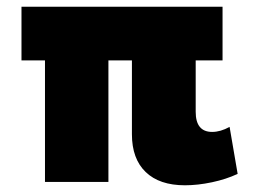

<svg xmlns="http://www.w3.org/2000/svg" viewBox="-20 -542 779 572"><path d="M531 10Q455 10 414 -29.5Q373 -69 373 -142V-362H303V0H114V-362H44V-522H643V-362H563V-209Q563 -149 612 -149Q637 -149 664 -164L688 -24Q654 -8 611.5 1Q569 10 531 10Z"/></svg>

Font: Raleway Black
Style: Italic
Weight: 900
Italic angle: -12°
Designer: Matt McInerney, Pablo Impallari, Rodrigo Fuenzalida
Foundry: Matt McInerney, Pablo Impallari, Rodrigo Fuenzalida
Version: Version 4.101;RELEASE